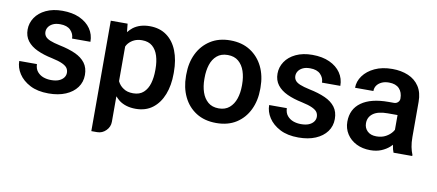

<svg xmlns="http://www.w3.org/2000/svg" viewBox="-62 -710 2533 1113"><g transform="rotate(10 1204.5 -154.0)"><path d="M421 -139Q421 -97 397.5 -65Q374 -33 331.5 -15Q289 3 231 3Q166 3 122 -20Q78 -43 55 -78.5Q32 -114 32 -153H136Q137 -125 151.5 -108Q166 -91 187 -83.5Q208 -76 232 -76Q260 -76 278 -83.5Q296 -91 306 -104Q316 -117 316 -133Q316 -148 308.5 -160Q301 -172 279 -182.5Q257 -193 215 -202Q166 -212 128 -229.5Q90 -247 69 -274.5Q48 -302 48 -341Q48 -379 69.5 -411.5Q91 -444 132 -463.5Q173 -483 229 -483Q288 -483 330.5 -463.5Q373 -444 396 -410.5Q419 -377 419 -334H311Q311 -362 290.5 -383Q270 -404 229 -404Q203 -404 186 -395.5Q169 -387 160.5 -374Q152 -361 152 -346Q152 -331 160.5 -319.5Q169 -308 189.5 -299.5Q210 -291 247 -283Q301 -272 340 -254.5Q379 -237 400 -209Q421 -181 421 -139Z M926 -245V-236Q926 -167 905 -113Q884 -59 843.5 -28Q803 3 744 3Q685 3 646 -26Q635 -35 622 -49V101Q622 131 600 153Q578 175 548 175H514V-475H613L618 -426Q631 -442 646 -454Q685 -483 743 -483Q802 -483 843 -453Q884 -423 905 -369.5Q926 -316 926 -245ZM818 -236V-245Q818 -287 807.5 -321Q797 -355 774 -375Q751 -395 713 -395Q687 -395 667.5 -386Q648 -377 634 -361Q627 -353 622 -342V-138Q634 -113 656 -99Q678 -83 714 -83Q752 -83 775 -104Q798 -125 808 -159.5Q818 -194 818 -236Z M1436 -244V-235Q1436 -167 1410 -113Q1384 -59 1335.5 -28Q1287 3 1218 3Q1149 3 1100 -28Q1051 -59 1025 -113Q999 -167 999 -235V-244Q999 -313 1025 -366.5Q1051 -420 1100 -451.5Q1149 -483 1217 -483Q1286 -483 1335 -451.5Q1384 -420 1410 -366.5Q1436 -313 1436 -244ZM1328 -235V-244Q1328 -286 1316.5 -320.5Q1305 -355 1280.5 -376Q1256 -397 1217 -397Q1178 -397 1153.5 -376Q1129 -355 1118 -320.5Q1107 -286 1107 -244V-235Q1107 -194 1118.5 -159.5Q1130 -125 1154.5 -104Q1179 -83 1218 -83Q1256 -83 1280.5 -104Q1305 -125 1316.5 -159.5Q1328 -194 1328 -235Z M1892 -139Q1892 -97 1868.5 -65Q1845 -33 1802.5 -15Q1760 3 1702 3Q1637 3 1593 -20Q1549 -43 1526 -78.5Q1503 -114 1503 -153H1607Q1608 -125 1622.5 -108Q1637 -91 1658 -83.5Q1679 -76 1703 -76Q1731 -76 1749 -83.5Q1767 -91 1777 -104Q1787 -117 1787 -133Q1787 -148 1779.5 -160Q1772 -172 1750 -182.5Q1728 -193 1686 -202Q1637 -212 1599 -229.5Q1561 -247 1540 -274.5Q1519 -302 1519 -341Q1519 -379 1540.5 -411.5Q1562 -444 1603 -463.5Q1644 -483 1700 -483Q1759 -483 1801.5 -463.5Q1844 -444 1867 -410.5Q1890 -377 1890 -334H1782Q1782 -362 1761.5 -383Q1741 -404 1700 -404Q1674 -404 1657 -395.5Q1640 -387 1631.5 -374Q1623 -361 1623 -346Q1623 -331 1631.5 -319.5Q1640 -308 1660.5 -299.5Q1681 -291 1718 -283Q1772 -272 1811 -254.5Q1850 -237 1871 -209Q1892 -181 1892 -139Z M2371 -13V-6H2261Q2254 -22 2250 -49Q2250 -50 2250 -50Q2250 -50 2250 -51Q2243 -43 2237 -38Q2217 -20 2189 -8.5Q2161 3 2125 3Q2079 3 2043 -15Q2007 -33 1986.5 -65Q1966 -97 1966 -137Q1966 -211 2022 -251Q2078 -291 2181 -291H2214Q2227 -291 2236.5 -300Q2246 -309 2246 -322Q2246 -359 2225.5 -380.5Q2205 -402 2165 -402Q2140 -402 2122 -393.5Q2104 -385 2094 -371Q2084 -357 2084 -338H1976Q1976 -376 2000 -409Q2024 -442 2067.5 -462.5Q2111 -483 2171 -483Q2223 -483 2264.5 -465.5Q2306 -448 2329.5 -412Q2353 -376 2353 -322V-115Q2353 -82 2358 -57Q2363 -32 2371 -13ZM2246 -138V-225H2188Q2131 -225 2102.5 -204Q2074 -183 2074 -147Q2074 -119 2093 -100.5Q2112 -82 2146 -82Q2178 -82 2201.5 -95Q2225 -108 2239 -127Q2242 -132 2246 -138Z"/></g></svg>

Font: Placeholder Sans Medium
Style: Regular
Weight: 500
Designer: The Branx Europe S.L
Version: Version 1.006;Fontself Maker 3.5.7